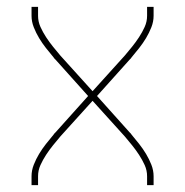

<svg xmlns="http://www.w3.org/2000/svg" viewBox="-20 -540 540 560"><path d="M72 0V-26Q72 -43 78.5 -59.5Q85 -76 94 -91Q103 -106 114 -120Q125 -134 136 -147Q137 -149 138.5 -150.5Q140 -152 142 -154L237 -260L142 -366Q140 -368 138.5 -369.5Q137 -371 136 -373Q125 -386 114 -400Q103 -414 94 -429Q85 -444 78.5 -460.5Q72 -477 72 -494V-520H91V-494Q91 -477 98 -461.5Q105 -446 114.5 -431.5Q124 -417 134.5 -404Q145 -391 156 -378L250 -274L344 -378Q355 -391 365.5 -404Q376 -417 385.5 -431.5Q395 -446 402 -461.5Q409 -477 409 -494V-520H428V-494Q428 -477 421.5 -460.5Q415 -444 406 -429Q397 -414 386 -400Q375 -386 364 -373Q363 -371 361.5 -369.5Q360 -368 358 -366L263 -260L358 -154Q360 -152 361.5 -150.5Q363 -149 364 -147Q375 -134 386 -120Q397 -106 406 -91Q415 -76 421.5 -59.5Q428 -43 428 -26V0H409V-26Q409 -43 402 -58.5Q395 -74 385.5 -88.5Q376 -103 365.5 -116Q355 -129 344 -142L250 -246L156 -142Q145 -129 134.5 -116Q124 -103 114.5 -88.5Q105 -74 98 -58.5Q91 -43 91 -26V0Z"/></svg>

Font: Iosevka Term Curly Thin
Style: Regular
Weight: 100
Designer: Belleve Invis
Foundry: Belleve Invis
Version: Version 32.3.0